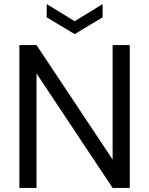

<svg xmlns="http://www.w3.org/2000/svg" viewBox="-20 -921 730 941"><path d="M75 0V-700H159L532 -139V-700H616V0H532L159 -561V0ZM346 -754 209 -836V-901L346 -817L483 -901V-836Z"/></svg>

Font: DM Sans 16pt
Style: Regular
Weight: 400
Version: Version 4.004;gftools[0.9.30]